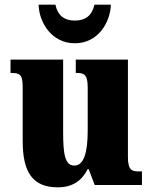

<svg xmlns="http://www.w3.org/2000/svg" viewBox="-20 -791 651 821"><path d="M300 -606C400 -606 452 -696 454 -771H384C373 -723 344 -703 300 -703C257 -703 227 -723 217 -771H145C147 -696 200 -606 300 -606ZM227 10C290 10 330 -18 355 -68H359L385 0H587V-58H576C546 -58 527 -61 527 -119V-536H304V-479H307C338 -479 355 -474 355 -418V-232C355 -140 339 -83 298 -83C258 -83 250 -131 250 -226V-536H25V-479H29C74 -479 77 -464 77 -407V-188C77 -55 119 10 227 10Z"/></svg>

Font: Noto Serif Tamil Condensed Black
Style: Regular
Weight: 900
Width: 3
Designer: Indian Type Foundry, Tom Grace, and the Monotype Design Team
Foundry: Monotype Imaging Inc.
Version: Version 2.004